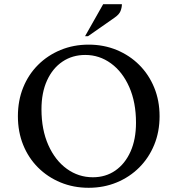

<svg xmlns="http://www.w3.org/2000/svg" viewBox="-20 -882 843 912"><path d="M401 10Q329 10 267.5 -15.5Q206 -41 160.5 -86.5Q115 -132 90 -194Q65 -256 65 -330Q65 -404 90 -466Q115 -528 160.5 -573.5Q206 -619 267.5 -644.5Q329 -670 401 -670Q473 -670 534.5 -644.5Q596 -619 641.5 -573.5Q687 -528 712.5 -466Q738 -404 738 -330Q738 -256 712.5 -194Q687 -132 641.5 -86.5Q596 -41 534.5 -15.5Q473 10 401 10ZM421 -40Q482 -40 528 -72Q574 -104 600 -162Q626 -220 626 -299Q626 -396 594 -468.5Q562 -541 507 -581Q452 -621 385 -621Q324 -621 277 -589.5Q230 -558 203.5 -500Q177 -442 177 -363Q177 -266 209.5 -193Q242 -120 297.5 -80Q353 -40 421 -40ZM384 -710 470 -862H559Q559 -846 552.5 -829.5Q546 -813 524 -798L398 -710Z"/></svg>

Font: Spectral SC Medium
Style: Regular
Weight: 500
Designer: Jean-Baptiste Levee
Foundry: Production Type
Version: Version 2.001